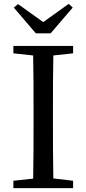

<svg xmlns="http://www.w3.org/2000/svg" viewBox="-20 -970 446 990"><path d="M241 -798 355 -931 334 -950 203 -856 73 -949 51 -931 165 -798ZM357 -695V-733H49V-695L151 -684C153 -588 153 -491 153 -393V-339C153 -241 153 -145 151 -49L49 -38V0H357V-38L255 -50C253 -146 253 -243 253 -339V-393C253 -491 253 -589 255 -684Z"/></svg>

Font: Noto Serif CJK JP Medium
Style: Regular
Weight: 500
Designer: Ryoko NISHIZUKA 西塚涼子 (kana & ideographs); Frank Grießhammer (Latin, Greek & Cyrillic); Wenlong ZHANG 张文龙 (bopomofo); San
Foundry: Adobe Systems Incorporated
Version: Version 1.000;PS 1;hotconv 16.6.53;makeotf.lib2.5.65590